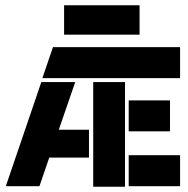

<svg xmlns="http://www.w3.org/2000/svg" viewBox="-20 -703 709 725"><path d="M222 -572V-683H507V-572ZM466 -117H660V0H466ZM466 -324H622V-207H466ZM332 2V-393H452V2ZM180 -525H660V-408H140ZM202 -213H316V-108H166L129 0H2L136 -393H264Z"/></svg>

Font: BroshK
Style: Medium
Weight: 500
Designer: gluk
Foundry: gluk
Version: Version 0.60